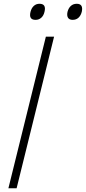

<svg xmlns="http://www.w3.org/2000/svg" viewBox="-20 -1006 459 1026"><path d="M269 -810.1 68.8 0H24.9L225.1 -810.1ZM217.8 -942.9Q213.4 -922.9 200.7 -911.4Q188 -899.9 169.9 -899.9Q132.3 -899.9 143.1 -942.9Q148.4 -963.4 160.9 -974.6Q173.3 -985.8 190.9 -985.8Q228.5 -985.8 217.8 -942.9ZM417 -942.9Q411.6 -922.4 399.2 -911.1Q386.7 -899.9 368.2 -899.9Q350.6 -899.9 343.5 -911.1Q336.4 -922.4 340.8 -942.9Q346.2 -963.4 358.9 -974.6Q371.6 -985.8 390.1 -985.8Q426.3 -985.8 417 -942.9Z"/></svg>

Font: Sinkin Sans 200 X Light Italic
Style: Regular
Weight: 200
Italic angle: -112°
Designer: Keith Bates
Foundry: K-Type
Version: Sinkin Sans (version 1.0)  by Keith Bates   •   © 2014   www